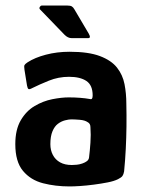

<svg xmlns="http://www.w3.org/2000/svg" viewBox="-20 -663 510 690"><path d="M230 7Q179 7 134.5 -4.5Q90 -16 62.5 -49Q35 -82 35 -145Q35 -197 54.5 -230.5Q74 -264 104.5 -282Q135 -300 168 -306.5Q201 -313 227 -313Q248 -313 267.5 -311.5Q287 -310 304 -307Q313 -304 313 -320Q313 -357 290.5 -372Q268 -387 228 -387Q190 -387 155.5 -373Q121 -359 97 -347Q86 -341 82.5 -343Q79 -345 77 -356L68 -412Q66 -425 68 -429Q70 -433 79 -439Q105 -456 145 -466.5Q185 -477 230 -477Q298 -477 339 -461.5Q380 -446 400.5 -420Q421 -394 427.5 -360.5Q434 -327 434 -291Q435 -249 434.5 -208.5Q434 -168 432 -128Q430 -88 426 -47Q424 -36 420 -30.5Q416 -25 404 -19Q390 -12 367 -7.5Q344 -3 317.5 0.5Q291 4 268 5.5Q245 7 230 7ZM238 -70Q246 -70 256 -71Q266 -72 276 -75.5Q286 -79 292.5 -84Q299 -89 300 -97Q303 -121 305 -150Q307 -179 305 -206Q305 -219 295 -224Q285 -231 266.5 -232.5Q248 -234 236 -234Q227 -234 213.5 -230.5Q200 -227 188 -218Q176 -209 168.5 -191Q161 -173 161 -145Q161 -123 170 -106Q179 -89 196 -79.5Q213 -70 238 -70ZM237 -526Q224 -526 212 -538L124 -629Q120 -633 123 -638Q126 -643 130 -643H223Q233 -643 238 -640Q243 -637 247 -630L299 -542Q308 -526 297 -526Z"/></svg>

Font: Glory
Style: Bold
Weight: 700
Designer: Robert Leuschke
Foundry: Robert Leuschke
Version: Version 1.011